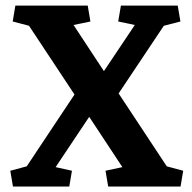

<svg xmlns="http://www.w3.org/2000/svg" viewBox="-20 -681 700 701"><path d="M365.2 -57.6 426.8 -70.8 305.7 -254.4 183.1 -70.8 242.7 -57.6 232.9 0H27.3L17.6 -57.6L77.6 -73.7L252 -335.9L85.9 -586.9L26.4 -602.5L36.1 -660.6H300.3L310.1 -602.5L248.5 -589.8L359.4 -421.4L472.2 -589.8L411.6 -602.5L421.4 -660.6H628.9L638.7 -602.5L578.1 -586.9L413.1 -339.8L588.9 -73.7L648.9 -57.6L639.2 0H375Z"/></svg>

Font: NoticiaText-Bold
Style: Bold
Weight: 700
Designer: JM Sole
Foundry: JM Sole
Version: Version 1.003